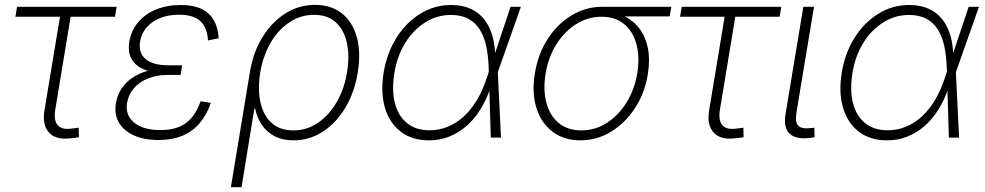

<svg xmlns="http://www.w3.org/2000/svg" viewBox="-20 -567 4058 791"><path d="M268.1 2.9Q208.5 9.8 180.9 -22Q153.3 -53.7 163.1 -111.8L227.1 -498H43.5L50.3 -539.1H460.4L453.6 -498H271L207.5 -114.3Q200.7 -71.8 217.3 -51.8Q233.9 -31.7 273.9 -37.1Q280.8 -37.6 288.6 -38.8Q296.4 -40 304.2 -41L305.2 -2Q296.9 0 287.4 1.2Q277.8 2.4 268.1 2.9Z M632.8 9.8Q572.3 9.8 530.3 -9.8Q488.3 -29.3 469.2 -63.5Q450.2 -97.7 457.5 -142.1Q462.9 -174.3 480 -200.9Q497.1 -227.5 525.6 -246.8Q554.2 -266.1 593 -276.6Q631.8 -287.1 680.2 -287.1H728.5L724.1 -258.3H668.9Q627 -258.3 591.3 -244.4Q555.7 -230.5 532.7 -204.6Q509.8 -178.7 503.4 -143.6Q495.1 -93.3 532.2 -62.3Q569.3 -31.2 640.6 -31.2Q688.5 -31.2 720.5 -45.4Q752.4 -59.6 772.9 -86.2Q793.5 -112.8 806.6 -149.9L848.6 -143.1Q833 -96.7 804.9 -62.3Q776.9 -27.8 734.1 -9Q691.4 9.8 632.8 9.8ZM676.8 -264.6Q627.9 -264.6 594.2 -273.9Q560.5 -283.2 541 -300.5Q521.5 -317.9 514.6 -342Q507.8 -366.2 512.7 -396Q521 -441.9 549.6 -475.8Q578.1 -509.8 623.3 -528.1Q668.5 -546.4 724.6 -546.4Q776.4 -546.4 810.1 -530.3Q843.8 -514.2 861.1 -483.4Q878.4 -452.6 880.9 -409.2L836.9 -400.4Q834 -453.1 805.7 -479.7Q777.3 -506.3 718.3 -506.3Q652.3 -506.3 609.1 -476.3Q565.9 -446.3 557.1 -396Q549.8 -349.6 579.8 -323.7Q609.9 -297.9 675.8 -297.9H730.5L725.1 -264.6Z M931.2 204.1 1009.3 -268.6Q1022.5 -350.6 1060.8 -413.1Q1099.1 -475.6 1155 -511.2Q1210.9 -546.9 1277.8 -546.9Q1344.7 -546.9 1388.7 -511.7Q1432.6 -476.6 1450 -414.1Q1467.3 -351.6 1454.1 -270Q1440.9 -187.5 1403.1 -124Q1365.2 -60.5 1310.1 -24.7Q1254.9 11.2 1189 11.2Q1143.1 11.2 1110.4 -6.3Q1077.6 -23.9 1058.1 -53.5Q1038.6 -83 1031.2 -118.7H1027.8L975.1 204.1ZM1188.5 -29.8Q1243.7 -29.8 1289.6 -60.8Q1335.4 -91.8 1366.9 -146Q1398.4 -200.2 1409.7 -269Q1420.9 -337.4 1408.9 -391.1Q1397 -444.8 1363 -475.3Q1329.1 -505.9 1273.9 -505.9Q1218.8 -505.9 1172.6 -475.3Q1126.5 -444.8 1095.2 -391.4Q1064 -337.9 1052.2 -269Q1041 -199.7 1053 -145.5Q1064.9 -91.3 1099.1 -60.5Q1133.3 -29.8 1188.5 -29.8Z M1747.6 11.2Q1677.7 11.2 1631.1 -24.4Q1584.5 -60.1 1565.9 -123Q1547.4 -186 1560.5 -268.1Q1574.2 -349.6 1614 -412.4Q1653.8 -475.1 1711.9 -510.7Q1770 -546.4 1838.4 -546.4Q1885.7 -546.4 1920.2 -530.3Q1954.6 -514.2 1976.6 -485.1Q1998.5 -456.1 2009.3 -417Q2020 -377.9 2020 -332H2034.2L2030.8 -271.5L2043.9 0H2002L1993.2 -290Q1991.7 -336.9 1983.2 -376.5Q1974.6 -416 1956.8 -444.8Q1939 -473.6 1909.7 -489.5Q1880.4 -505.4 1837.4 -505.4Q1781.2 -505.4 1732.7 -475.3Q1684.1 -445.3 1650.4 -391.8Q1616.7 -338.4 1605 -267.6Q1593.3 -196.8 1606.7 -143.3Q1620.1 -89.8 1656.5 -60.1Q1692.9 -30.3 1749.5 -30.3Q1789.1 -30.3 1824.5 -44.7Q1859.9 -59.1 1890.1 -86.7Q1920.4 -114.3 1944.6 -154.5Q1968.8 -194.8 1985.4 -246.1L2083.5 -539.1H2126L2030.3 -268.1L2014.2 -207H2001Q1983.9 -155.8 1958.5 -115.2Q1933.1 -74.7 1900.4 -46.6Q1867.7 -18.6 1829.3 -3.7Q1791 11.2 1747.6 11.2Z M2371.1 11.2Q2303.2 11.2 2256.3 -24.4Q2209.5 -60.1 2189.9 -122.3Q2170.4 -184.6 2183.6 -265.1Q2196.8 -345.7 2237.1 -407.5Q2277.3 -469.2 2335.7 -504.2Q2394 -539.1 2461.9 -539.1H2745.6L2738.8 -499.5H2517.1L2458 -498Q2401.9 -498 2353.5 -467.5Q2305.2 -437 2272.2 -384.5Q2239.3 -332 2228 -265.1Q2216.8 -198.2 2230.7 -144.8Q2244.6 -91.3 2281.5 -60.5Q2318.4 -29.8 2375 -29.8Q2431.6 -29.8 2479.7 -60.5Q2527.8 -91.3 2561 -144.5Q2594.2 -197.8 2605.5 -265.1Q2616.2 -332.5 2602.1 -385Q2587.9 -437.5 2551.3 -467.8Q2514.6 -498 2458 -498L2459 -519.5Q2509.3 -519.5 2548.8 -501.5Q2588.4 -483.4 2614 -449.7Q2639.6 -416 2649.2 -368.4Q2658.7 -320.8 2648.9 -261.2Q2636.2 -182.6 2595.7 -121.1Q2555.2 -59.6 2497.1 -24.2Q2439 11.2 2371.1 11.2Z M3006.3 2.9Q2946.8 9.8 2919.2 -22Q2891.6 -53.7 2901.4 -111.8L2965.3 -498H2781.7L2788.6 -539.1H3198.7L3191.9 -498H3009.3L2945.8 -114.3Q2939 -71.8 2955.6 -51.8Q2972.2 -31.7 3012.2 -37.1Q3019 -37.6 3026.9 -38.8Q3034.7 -40 3042.5 -41L3043.5 -2Q3035.2 0 3025.6 1.2Q3016.1 2.4 3006.3 2.9Z M3311.5 1.5Q3257.8 7.3 3232.4 -16.8Q3207 -41 3216.3 -97.2L3289.6 -539.1H3333.5L3261.2 -103.5Q3254.4 -61.5 3269.8 -48.1Q3285.2 -34.7 3320.8 -39.6Q3326.7 -40 3328.9 -40Q3331.1 -40 3335 -41L3335.9 -2Q3331.5 -1 3325.2 0Q3318.8 1 3311.5 1.5Z M3634.8 11.2Q3564.9 11.2 3518.3 -24.4Q3471.7 -60.1 3453.1 -123Q3434.6 -186 3447.8 -268.1Q3461.4 -349.6 3501.2 -412.4Q3541 -475.1 3599.1 -510.7Q3657.2 -546.4 3725.6 -546.4Q3772.9 -546.4 3807.4 -530.3Q3841.8 -514.2 3863.8 -485.1Q3885.7 -456.1 3896.5 -417Q3907.2 -377.9 3907.2 -332H3921.4L3918 -271.5L3931.2 0H3889.2L3880.4 -290Q3878.9 -336.9 3870.4 -376.5Q3861.8 -416 3844 -444.8Q3826.2 -473.6 3796.9 -489.5Q3767.6 -505.4 3724.6 -505.4Q3668.5 -505.4 3619.9 -475.3Q3571.3 -445.3 3537.6 -391.8Q3503.9 -338.4 3492.2 -267.6Q3480.5 -196.8 3493.9 -143.3Q3507.3 -89.8 3543.7 -60.1Q3580.1 -30.3 3636.7 -30.3Q3676.3 -30.3 3711.7 -44.7Q3747.1 -59.1 3777.3 -86.7Q3807.6 -114.3 3831.8 -154.5Q3856 -194.8 3872.6 -246.1L3970.7 -539.1H4013.2L3917.5 -268.1L3901.4 -207H3888.2Q3871.1 -155.8 3845.7 -115.2Q3820.3 -74.7 3787.6 -46.6Q3754.9 -18.6 3716.6 -3.7Q3678.2 11.2 3634.8 11.2Z"/></svg>

Font: Inter 18pt ExtraLight
Style: Italic
Weight: 250
Italic angle: -9.3988°
Designer: Rasmus Andersson
Foundry: rsms
Version: Version 4.001;git-66647c0bb